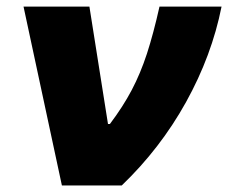

<svg xmlns="http://www.w3.org/2000/svg" viewBox="-20 -566 696 586"><path d="M168.9 0 51.8 -545.9H252.9L309.6 -187.5H315.4Q355.5 -240.7 382.1 -291.3Q408.7 -341.8 428.5 -402.3Q448.2 -462.9 466.8 -545.9H656.2Q626.5 -396.5 547.9 -254.6Q469.2 -112.8 351.6 0Z"/></svg>

Font: Inter Tight Black
Style: Italic
Weight: 900
Italic angle: -9.39999°
Designer: Rasmus Andersson
Foundry: rsms
Version: Version 3.004; ttfautohint (v1.8.4.7-5d5b)